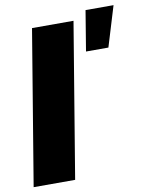

<svg xmlns="http://www.w3.org/2000/svg" viewBox="-86 -829 683 890"><g transform="rotate(-10 255.5 -383.5)"><path d="M315.4 -727.5 194.8 0H-0.5L120.1 -727.5ZM347.7 -577.1 378.9 -766.6H510.7L453.1 -577.1Z"/></g></svg>

Font: Inter Display Black
Style: Italic
Weight: 900
Italic angle: -9.39999°
Designer: Rasmus Andersson
Foundry: rsms
Version: Version 4.000;git-a52131595